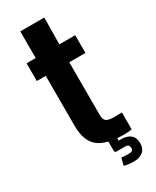

<svg xmlns="http://www.w3.org/2000/svg" viewBox="-235 -832 860 1060"><g transform="rotate(-30 195.0 -302.0)"><path d="M312 10Q197 10 147 -31.5Q97 -73 97 -168V-487H40V-600H98V-770H251L249 -600H350V-487H247V-151Q247 -124 259.5 -112.5Q272 -101 312 -101Q323 -101 334.5 -101.5Q346 -102 360 -102V5Q350 8 338 9Q326 10 312 10ZM283 166Q245 166 221 158L233 112Q250 115 283 115Q307 115 307 95Q307 70 283 70H222L215 63V-10H267V24H283Q321 24 342 42Q363 60 363 95Q363 129 342 147.5Q321 166 283 166Z"/></g></svg>

Font: Big Shoulders Display Black
Style: Regular
Weight: 900
Designer: Patric King
Foundry: XO Type Co
Version: Version 1.000; ttfautohint (v1.8.2)